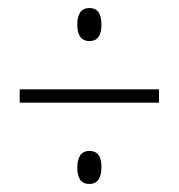

<svg xmlns="http://www.w3.org/2000/svg" viewBox="-20 -591 445 477"><path d="M202 -489C224 -489 232 -505 232 -529C232 -554 225 -571 202 -571C180 -571 172 -554 172 -530C172 -506 180 -489 202 -489ZM29 -336H375V-369H29ZM202 -134C224 -134 232 -151 232 -176C232 -199 225 -216 202 -216C181 -216 172 -200 172 -174C172 -152 179 -134 202 -134Z"/></svg>

Font: Noto Sans Myanmar ExtraCondensed ExtraLight
Style: Regular
Weight: 200
Width: 2
Designer: Monotype Design Team
Foundry: Monotype Imaging Inc.
Version: Version 2.107